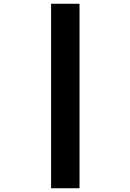

<svg xmlns="http://www.w3.org/2000/svg" viewBox="-20 -820 690 1020"><path d="M251.5 180V-800H402.5V180Z"/></svg>

Font: Trispace Thin ExtraBold
Style: Regular
Weight: 800
Version: Version 1.210